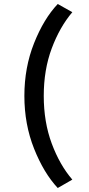

<svg xmlns="http://www.w3.org/2000/svg" viewBox="-20 -775 443 961"><path d="M269 -755 342 -714Q279 -640 239 -533Q199 -426 199 -295Q199 -164 239 -56.5Q279 51 342 124L269 166Q199 91 150.5 -31Q102 -153 102 -295Q102 -437 150.5 -559Q199 -681 269 -755Z"/></svg>

Font: Josefin Sans
Style: Regular
Weight: 400
Designer: Santiago Orozco
Foundry: Typemade
Version: Version 2.000